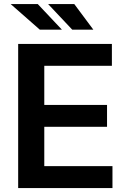

<svg xmlns="http://www.w3.org/2000/svg" viewBox="-20 -949 648 969"><path d="M71.7 0V-727.3H544.7V-616.8H203.5V-419.4H520.2V-308.9H203.5V-110.4H547.6V0ZM292.3 -799.4H180.8L33.7 -928.6H170.5ZM451 -799.4H344.5L222.7 -928.6H354.8Z"/></svg>

Font: Inter UI Semi Bold
Style: Regular
Weight: 600
Designer: Rasmus Andersson
Foundry: rsms
Version: 3.2;8d6f07862